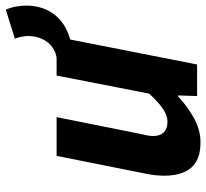

<svg xmlns="http://www.w3.org/2000/svg" viewBox="-45 -671 728 678"><g transform="rotate(-90 319.0 -332.0)"><path d="M508.3 -445.3 453.2 -496.1Q487.1 -500.8 508.7 -528.2Q530.3 -555.7 530.8 -596.5Q531 -605.5 528.3 -619.8Q525.5 -634.1 521.5 -643.4L623.7 -675.6Q631.1 -660.1 634.7 -640Q638.3 -619.9 638.3 -603.8Q638.3 -563.4 623.1 -531.1Q608 -498.7 579.1 -476.9Q550.2 -455.1 508.3 -445.3ZM154.9 12Q93.9 12 65.8 -20.9Q37.6 -53.8 37.6 -115.5Q37.6 -132.7 39.6 -150.2Q41.6 -167.6 45.6 -186.1L107.6 -496.1H244.4L185.7 -203.3Q182.5 -188.7 180.1 -177.3Q177.7 -165.8 177.7 -155.8Q177.7 -130.4 190.9 -117.5Q204 -104.6 228.1 -104.6Q250.4 -104.6 274 -120.7Q297.6 -136.7 327.4 -169.4L391.2 -496.1H527.9L430.3 0H318.9L321 -66.8H317Q284.1 -35.2 241.9 -11.6Q199.8 12 154.9 12Z"/></g></svg>

Font: Source Sans 3 VF
Style: Italic
Weight: 200
Italic angle: -11°
Designer: Paul D. Hunt
Foundry: Adobe Systems Incorporated
Version: Version 3.042;hotconv 1.0.118;makeotfexe 2.5.65603